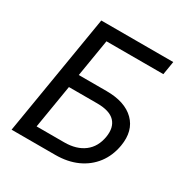

<svg xmlns="http://www.w3.org/2000/svg" viewBox="-167 -865 968 1002"><g transform="rotate(30 317.0 -364.0)"><path d="M38.1 0 158.7 -727.5H592.3L579.1 -647H236.3L199.2 -422.4H366.7Q478 -422.4 534.4 -366.5Q590.8 -310.5 574.7 -214.4Q563.5 -148.4 526.9 -100.3Q490.2 -52.2 432.9 -26.1Q375.5 0 300.8 0ZM142.6 -80.1H309.1Q382.3 -80.1 428.2 -115Q474.1 -149.9 484.9 -215.8Q494.6 -275.9 463.1 -309.1Q431.6 -342.3 356.4 -342.3H186Z"/></g></svg>

Font: Inter 20pt
Style: Italic
Weight: 400
Italic angle: -9.3988°
Version: Version 4.001;git-66647c0bb